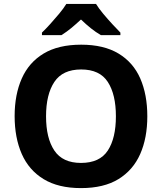

<svg xmlns="http://www.w3.org/2000/svg" viewBox="-20 -954 831 984"><path d="M735 -358Q735 -247 698.5 -164.5Q662 -82 587 -36Q512 10 395 10Q279 10 203.5 -36Q128 -82 91.5 -165Q55 -248 55 -359Q55 -469 91.5 -551.5Q128 -634 203.5 -679.5Q279 -725 396 -725Q512 -725 587.5 -679.5Q663 -634 699 -551.5Q735 -469 735 -358ZM216 -358Q216 -246 258.5 -182.5Q301 -119 395 -119Q491 -119 532.5 -182.5Q574 -246 574 -358Q574 -470 532.5 -534Q491 -598 396 -598Q301 -598 258.5 -534Q216 -470 216 -358ZM472 -934Q486 -911 509 -883.5Q532 -856 555.5 -830.5Q579 -805 597 -787V-774H497Q471 -789 446 -809Q421 -829 395 -854Q368 -829 345 -810Q322 -791 295 -774H195V-787Q214 -805 237.5 -831Q261 -857 283.5 -884Q306 -911 320 -934Z"/></svg>

Font: Noto Sans Khmer UI
Style: Bold
Weight: 700
Designer: Danh Hong and the Monotype Design Team
Foundry: Monotype Imaging Inc.
Version: Version 2.002; ttfautohint (v1.8.4.7-5d5b)